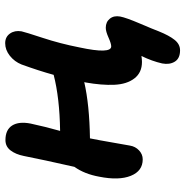

<svg xmlns="http://www.w3.org/2000/svg" viewBox="-7 -535 715 741"><g transform="rotate(-90 350.5 -164.5)"><path d="M106 28.8Q61 28.8 42.5 -17.1Q23.9 -63 39.1 -139.2Q49.3 -195.8 77.1 -234.9Q104.5 -356 119.1 -430.2Q125.5 -461.9 140.6 -481.4Q155.8 -501 180.2 -501Q220.2 -501 236.6 -475.1Q252.9 -449.2 244.1 -403.8Q232.9 -351.1 215.8 -290Q343.8 -292 432.1 -314.9Q448.2 -373 472.2 -439Q482.9 -465.8 505.6 -483.9Q528.3 -502 554.2 -502Q578.6 -502 591.6 -483.4Q604.5 -464.8 600.1 -439Q597.2 -425.3 575 -357.7Q552.7 -290 538.1 -215.8Q511.7 -92.8 542 -92.8Q552.7 -92.8 576.2 -103.3Q599.6 -113.8 613.8 -113.8Q636.2 -113.8 648.9 -98.1Q661.6 -82.5 657.2 -58.1Q652.8 -35.2 630.4 17.3Q607.9 69.8 600.1 90.8Q584 130.9 567.1 151.9Q550.3 172.9 526.9 172.9Q495.6 172.9 483.2 152.8Q470.7 132.8 476.1 104Q484.9 64.9 504.9 23.9Q491.2 25.9 481.9 25.9Q440.9 25.9 418.5 -3.2Q396 -32.2 393.8 -80.6Q391.6 -128.9 402.8 -191.9Q403.8 -192.9 403.8 -196.8Q316.4 -176.8 187 -174.8Q180.2 -141.6 170.7 -86.2Q161.1 -30.8 159.2 -21Q155.8 0.5 140.6 14.6Q125.5 28.8 106 28.8Z"/></g></svg>

Font: Shantell Sans Bouncy
Style: Italic
Weight: 600
Italic angle: -11.31°
Designer: Stephen Nixon, Anya Danilova, Shantell Martin
Foundry: Arrow Type
Version: Version 1.006;[9816181b4]